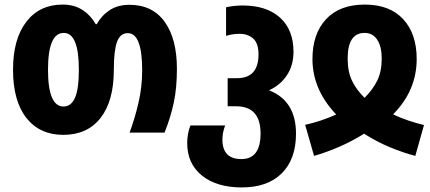

<svg xmlns="http://www.w3.org/2000/svg" viewBox="-20 -580 1881 840"><path d="M257 10Q362 10 420 -64Q478 -138 478 -275Q478 -359 492 -397Q506 -435 539 -435Q602 -435 602 -273Q602 -200 586 -131Q570 -62 547 0H700Q727 -68 740.5 -132Q754 -196 754 -279Q754 -410 700.5 -484.5Q647 -559 546 -559Q496 -559 460.5 -536Q425 -513 403 -474H399Q376 -514 340 -537Q304 -560 254 -560Q153 -560 95 -484.5Q37 -409 37 -275Q37 -138 95.5 -64Q154 10 257 10ZM258 -114Q190 -114 190 -275Q190 -436 259 -436Q325 -436 325 -275Q325 -190 308 -152Q291 -114 258 -114Z M1038 240Q1151 240 1213 178Q1275 116 1275 5Q1275 -139 1157 -185Q1206 -207 1235 -250.5Q1264 -294 1264 -353Q1264 -450 1205 -503Q1146 -556 1042 -556Q1024 -556 1004.5 -554Q985 -552 969 -548V-423Q996 -432 1029 -432Q1064 -432 1087.5 -411.5Q1111 -391 1111 -342Q1111 -238 1017 -238H976V-115H1013Q1120 -115 1120 4Q1120 116 1036 116Q954 116 953 32Q953 0 965 -31H813Q799 5 799 46Q799 136 863.5 188Q928 240 1038 240Z M1354 102Q1407 87 1463.5 62.5Q1520 38 1573 5Q1628 40 1685.5 64Q1743 88 1797 102L1835 -33Q1805 -40 1768.5 -52Q1732 -64 1700 -80Q1803 -184 1803 -322Q1803 -432 1744 -496Q1685 -560 1576 -560Q1466 -560 1406.5 -496Q1347 -432 1347 -322Q1347 -188 1451 -79Q1378 -47 1315 -34ZM1575 -152Q1540 -186 1520.5 -226Q1501 -266 1501 -324Q1501 -436 1575 -436Q1611 -436 1630.5 -406Q1650 -376 1650 -324Q1650 -267 1630.5 -227.5Q1611 -188 1575 -152Z"/></svg>

Font: Noto Sans Georgian Condensed Extra
Style: Regular
Weight: 800
Width: 3
Designer: Monotype Design Team
Foundry: Monotype Imaging Inc.
Version: Version 1.901